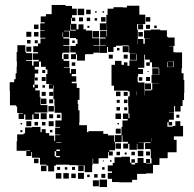

<svg xmlns="http://www.w3.org/2000/svg" viewBox="-20 -729 782 773"><path d="M106 -101H86V-121H102V-123H85V-122H47V-160H49V-188H75V-192H81V-216H109V-218H143V-197H148V-209H164V-193H152H178V-183H198V-162H202V-185H222V-187H202V-215H222V-218H203V-244H228V-272H227V-275H200V-304H199V-330H195V-372H177V-390H191V-391H166V-431H171V-449H164V-460H145V-481H137V-460H120V-449H134V-433H120V-417H119V-388H133V-374H122V-365H140V-338H143V-306H171V-276H141V-304V-276H119V-272H137V-250H115V-268H110V-247H82V-268H77V-250H55V-272H73V-274H49V-300H45V-305H20V-335V-364H19V-398H37V-410H43V-434H47V-460H48V-482H47V-520H50V-547H82V-520H85V-515H110V-487H85V-484H109V-465H115V-482H136V-488H113V-514H133V-519H114V-543H133V-554H143V-574H163V-577H142V-605H160V-607H142V-635H160V-639H144V-663H165V-672H188V-709H244V-705H270V-694H289V-668H270V-658H283V-644H269V-657H266V-633H288V-611H326V-606H351V-577H352V-575H380V-547H356V-545H380V-517H356V-511H327V-510H322V-485H290V-510H286V-491H266V-511H285V-518H263V-544H285V-552H292V-571H286V-576H261V-605H238V-603H258V-579H235V-574H259V-548H235V-545H260V-517H233V-514H230V-491H236V-484H259V-458H237V-456H261V-434H266V-451H286V-431H269V-422H287V-400H269V-394H289V-375H300V-327H293V-310H295V-285H300V-237H299V-225H330V-197H332H336V-201H396V-190H415V-184H439V-158H442V-185H469V-218H486H473V-244H494V-250H475V-272H497V-301H496V-341H502V-361H496V-364H473H439V-384H429V-414V-468H443V-484H469V-468H479V-478H493V-464H483H501V-486H531H561V-456H536V-451H556V-431H536V-421H534V-401H536V-397H562V-365H589V-368H593V-394H619V-395H590V-427H619V-428H621V-454H619V-457H592V-478H583V-489H564V-509H561V-486H531V-511H529V-488H503V-514H526V-515H500V-543H498V-546H472V-545H447V-540H437V-520H415V-540H411V-516H381V-546H405V-548H383V-574H405V-578H383V-604H409V-582H411V-606H435H411V-633H410V-607H382V-635H408V-669H413V-694H437V-700H475V-699H491V-706H541V-670H565V-632H532V-610H535V-572H557V-553H563V-574H583V-575H560V-607H587V-610H625V-607H652V-581H656V-578H683V-544H660V-543H678V-519H684V-518H713V-488V-454H711V-434H719V-407H722V-355H721V-326H715V-302H681V-276H660V-275H680V-247H660V-238H673V-224H659V-237H654V-219H675V-222H686V-241H706V-222H717V-180H680V-166H691V-116H655V-92H625H622V-65H596V-31H568V-29H532V-5H512V5H460V4H431V-9H414V-33H431V-39H414V-63H434V-73H441V-96H469V-98H503V-74H509V-88H523V-74H509V-67H524V-73H534V-93H558V-73H568V-71H590V-92H587V-121H586V-129H564V-153H586V-156H562V-155H537V-154H559V-128H533V-150H531V-126H501V-150H496V-131H476V-151H495V-158H473V-184H486H470V-157H443V-124H420V-119H434V-103H418V-117H415V-92H377V-70H355V-90H353V-64H351V-36H321V-63H288V-64H259V-66H231H205V-62H198V-39H174V-62H167V-40H145V-62H167V-66H141V-93H138V-94H109V-117H106ZM319 -668H293V-694H319ZM345 -672H327V-690H345ZM399 -678H393V-684H399ZM369 -678H363V-684H369ZM405 -642H387V-660H405ZM585 -642H567V-660H585ZM314 -643H298V-659H314ZM343 -644H329V-658H343ZM371 -646H361V-656H371ZM264 -609V-631H262V-606H286V-609ZM316 -611H296V-631H316ZM556 -611H536V-631H556ZM135 -612H117V-630H135ZM584 -613H568V-629H584ZM611 -616H601V-626H611ZM340 -617H332V-625H340ZM379 -578H353V-604H379ZM106 -581H86V-601H106ZM555 -582H537V-600H555ZM135 -582H117V-600H135ZM234 -580V-599H232V-580ZM535 -551V-572H534V-551ZM320 -552V-571V-552ZM103 -554H89V-568H103ZM132 -555H120V-567H132ZM281 -556H271V-566H281ZM498 -519H474V-543H498ZM106 -521H86V-541H106ZM461 -526H451V-536H461ZM256 -491H236V-511H256ZM494 -493H478V-509H494ZM434 -493H418V-509H434ZM677 -460H655V-480H653V-459H679V-483H657V-482H677ZM283 -464H269V-478H283ZM583 -464H569V-478H583ZM619 -428H593V-454H619ZM162 -435H150V-447H162ZM578 -439H574V-443H578ZM164 -403H148V-419H164ZM584 -403H568V-419H584ZM553 -404H539V-418H553ZM132 -405H120V-417H132ZM588 -369H564V-393H588ZM113 -377H119V-388H113ZM161 -376H151V-386H161ZM197 -372V-386H195V-372ZM562 -345V-365H561V-345ZM531 -345V-361H530V-345ZM465 -342H447V-360H465ZM164 -343H148V-359H164ZM194 -343H178V-359H194ZM494 -343H478V-359H494ZM659 -337H671H659ZM167 -310H145V-332H167ZM194 -313H178V-329H194ZM493 -314H479V-328H493ZM462 -315H450V-327H462ZM197 -280H175V-302H197ZM707 -280H685V-302H707ZM463 -284H449V-298H463ZM492 -285H480V-297H492ZM168 -249H144V-273H168ZM467 -250H445V-272H467ZM501 -253V-272H497V-253ZM194 -253H178V-269H194ZM223 -254H209V-268H223ZM702 -255H690V-267H702ZM196 -221H176V-241H196ZM106 -221H86V-241H106ZM133 -224H119V-238H133ZM163 -224H149V-238H163ZM69 -228H63V-234H69ZM459 -228H453V-234H459ZM466 -191H446V-211H466ZM191 -196H181V-206H191ZM70 -197H62V-205H70ZM230 -160V-177V-160ZM592 -161V-172H591V-161ZM207 -155H227V-157H207ZM467 -130H445V-152H467ZM207 -121H221V-127H207ZM557 -100H535V-122H557ZM205 -100V-96H221V-101H206V-120H200V-100ZM584 -103H568V-119H584ZM463 -104H449V-118H463ZM523 -104H509V-118H523ZM490 -107H482V-115H490ZM135 -72H117V-90H135ZM584 -73H568V-89H584ZM429 -78H423V-84H429ZM398 -79H394V-83H398ZM317 -40H295V-62H317ZM222 -45H210V-57H222ZM282 -45H270V-57H282ZM251 -46H241V-56H251ZM401 -46H391V-56H401ZM318 -9H294V-33H318ZM257 -10H235V-32H257ZM227 -10H205V-32H227ZM285 -12H267V-30H285ZM404 -13H388V-29H404ZM373 -14H359V-28H373ZM341 -16H331V-26H341ZM411 24H381V-6H411ZM378 21H354V-3H378Z"/></svg>

Font: Rubik Storm
Style: Regular
Weight: 400
Designer: Hubert and Fischer, NaN
Foundry: Hubert and Fischer, NaN
Version: Version 2.201